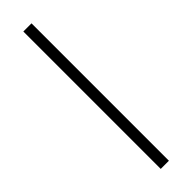

<svg xmlns="http://www.w3.org/2000/svg" viewBox="-264 -753 748 748"><g transform="rotate(-45 110.5 -378.5)"><path d="M88 0H133V-757H88Z"/></g></svg>

Font: Mluvka ExtraLight
Style: Regular
Weight: 200
Designer: Modified by Jiří Krblich, Original typeface by Gumpita Rahayu
Foundry: Gumpita Rahayu & Jiří Krblich
Version: Version 2.000;Glyphs 3.1.1 (3134)